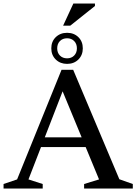

<svg xmlns="http://www.w3.org/2000/svg" viewBox="-26 -1086 784 1106"><path d="M182 -239V-295H520V-239ZM661.5 -53.5 739 -26V0H458.5V-26L544.5 -52.5L320 -595.5H348.5L138 -52.5L220 -26V0H-5.5V-26L72.5 -52.5L328.5 -684H395.5ZM360.5 -897Q400 -897 425.5 -872Q451 -847 451 -807.5Q451 -768.5 425.5 -743.2Q400 -718 360.5 -718Q321 -718 295.2 -743.2Q269.5 -768.5 269.5 -807.5Q269.5 -847 295.2 -872Q321 -897 360.5 -897ZM360.5 -750Q385.5 -750 401.2 -766Q417 -782 417 -807.5Q417 -833.5 401.2 -849.5Q385.5 -865.5 360.5 -865.5Q335 -865.5 319.2 -849.5Q303.5 -833.5 303.5 -807.5Q303.5 -782 319.2 -766Q335 -750 360.5 -750ZM337.5 -938 396.5 -1065.5H521V-1051.5L378.5 -938Z"/></svg>

Font: Newsreader 16pt 16pt Medium
Style: Regular
Weight: 500
Version: Version 1.003